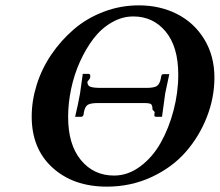

<svg xmlns="http://www.w3.org/2000/svg" viewBox="-20 -678 813 710"><path d="M522 -353Q548.3 -353 559.6 -359.6Q570.8 -366.2 575.2 -390.1L576.2 -396Q577.6 -403.8 584 -403.8H606Q596.2 -359.9 590.8 -332L579.1 -246.1H557.1Q549.8 -246.1 550.8 -253.9L551.8 -261.2Q552.7 -264.2 548.3 -268.1Q543.9 -272 543.9 -272.9Q543.9 -289.1 538.3 -293Q532.7 -296.9 513.2 -296.9H341.8Q315.4 -296.9 304.7 -290.5Q293.9 -284.2 290 -261.2L289.1 -253.9Q286.6 -246.1 279.8 -246.1H257.8Q270 -297.9 275.9 -332L286.1 -404.8H308.1Q314 -403.8 314 -397L313 -390.1Q312.5 -386.7 307.9 -381.8Q303.2 -377 303.2 -375Q303.2 -360.8 314.9 -356.9Q326.7 -353 352.1 -353ZM473.1 -617.2Q431.2 -617.2 392.6 -594.7Q354 -572.3 325.4 -534.7Q296.9 -497.1 275.4 -449.2Q253.9 -401.4 242.9 -348.6Q231.9 -295.9 231.9 -245.1Q231.9 -143.6 279.1 -86.2Q326.2 -28.8 401.9 -28.8Q453.1 -28.8 498.5 -62.5Q543.9 -96.2 574.2 -149.9Q604.5 -203.6 621.8 -269.8Q639.2 -335.9 639.2 -401.9Q639.2 -504.9 592.8 -561Q546.4 -617.2 473.1 -617.2ZM375 12.2Q251.5 12.2 174.3 -57.9Q97.2 -127.9 97.2 -247.1Q97.2 -305.2 115.7 -364.5Q134.3 -423.8 169.7 -476.1Q205.1 -528.3 252.7 -569.3Q300.3 -610.4 362.8 -634.3Q425.3 -658.2 493.2 -658.2Q571.8 -658.2 635 -626Q698.2 -593.8 735.6 -532.5Q772.9 -471.2 772.9 -391.1Q772.9 -316.4 744.6 -244.4Q716.3 -172.4 666 -115.2Q615.7 -58.1 539.6 -22.9Q463.4 12.2 375 12.2Z"/></svg>

Font: Linux Libertine
Style: Bold Italic
Weight: 700
Italic angle: -11.5°
Designer: Philipp H. Poll
Foundry: Philipp H. Poll
Version: Version 4.0.5